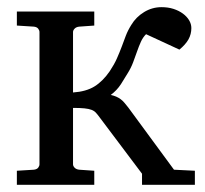

<svg xmlns="http://www.w3.org/2000/svg" viewBox="-20 -514 570 534"><path d="M375 0V-30.8L256.8 -188Q251.5 -195.3 246.8 -200.4Q242.2 -205.6 234.6 -208.5Q227.1 -211.4 215.1 -212.6Q203.1 -213.9 183.1 -213.9V-57.1Q183.1 -52.2 187.5 -47.6Q191.9 -43 200.2 -42L242.2 -39.1V0H26.9V-39.1L74.2 -42Q82.5 -43 86.2 -47.6Q89.8 -52.2 89.8 -57.1V-424.8Q89.8 -429.7 86.2 -434.3Q82.5 -439 74.2 -439.9L26.9 -442.9V-481.9H242.2V-442.9L200.2 -439.9Q191.9 -439 187.5 -434.3Q183.1 -429.7 183.1 -424.8V-256.8Q219.7 -259.3 242.9 -273.7Q266.1 -288.1 285.2 -315.9Q297.9 -335 305.2 -351.6Q312.5 -368.2 318.4 -383.8Q324.2 -399.4 329.8 -414.3Q335.4 -429.2 345.2 -444.8Q358.4 -466.8 380.9 -480.5Q403.3 -494.1 429.2 -494.1Q447.3 -494.1 462.4 -489.3Q477.5 -484.4 488.5 -476.3Q499.5 -468.3 505.9 -457.8Q512.2 -447.3 512.2 -436Q512.2 -418.9 504.2 -404.5Q496.1 -390.1 479 -376L386.2 -418.9Q377.4 -410.2 371.8 -397.7Q366.2 -385.3 361.1 -370.6Q356 -356 350.1 -340.3Q344.2 -324.7 335 -310.1Q327.6 -297.4 316.4 -280Q305.2 -262.7 288.1 -250Q296.9 -248 303.5 -245.1Q310.1 -242.2 315.7 -238Q321.3 -233.9 326.2 -228Q331.1 -222.2 336.9 -214.8L463.9 -42L522 -39.1V0Z"/></svg>

Font: Charis SIL Eur
Style: Regular
Weight: 400
Foundry: SIL International
Version: Version 5.000